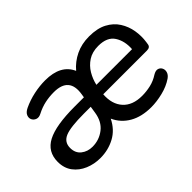

<svg xmlns="http://www.w3.org/2000/svg" viewBox="-79 -760 1032 1032"><g transform="rotate(-45 437.0 -244.0)"><path d="M218 9Q172 9 131.5 -8Q91 -25 66 -58Q41 -91 41 -139Q41 -216 107 -250.5Q173 -285 316 -285H386L389 -304Q408 -419 291 -419Q256 -419 223.5 -412Q191 -405 158 -388Q139 -378 124 -383.5Q109 -389 102.5 -402.5Q96 -416 102.5 -432Q109 -448 132 -459Q172 -478 216.5 -487.5Q261 -497 303 -497Q421 -497 457 -415Q489 -453 534.5 -475Q580 -497 637 -497Q699 -497 739.5 -475.5Q780 -454 802.5 -418.5Q825 -383 832 -341Q839 -299 833 -258L831 -245Q829 -223 803 -223H471Q466 -152 503.5 -110.5Q541 -69 613 -69Q646 -69 678.5 -76.5Q711 -84 740 -103Q760 -115 774 -111Q788 -107 794.5 -94Q801 -81 796.5 -65.5Q792 -50 775 -38Q740 -14 693 -2.5Q646 9 605 9Q532 9 481.5 -20Q431 -49 407 -102Q379 -45 328.5 -18Q278 9 218 9ZM636 -426Q590 -426 558.5 -405.5Q527 -385 508 -353Q489 -321 481 -285H752Q756 -344 729.5 -385Q703 -426 636 -426ZM231 -64Q282 -64 321.5 -94.5Q361 -125 370 -184L376 -223H325Q222 -223 181.5 -206Q141 -189 141 -145Q141 -106 167.5 -85Q194 -64 231 -64Z"/></g></svg>

Font: Nunito SemiBold
Style: Italic
Weight: 600
Italic angle: -9°
Designer: Vernon Adams
Foundry: Vernon Adams
Version: Version 3.601; ttfautohint (v1.8.2.53-6de2)